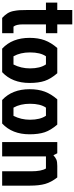

<svg xmlns="http://www.w3.org/2000/svg" viewBox="525 -1215 690 1780"><g transform="rotate(90 870.0 -325.0)"><path d="M73 -223V-406H4V-511H73V-650H206V-511H288V-406H206V-191Q206 -130 227 -105H288V0H146Q120 -24 104 -49Q88 -74 82 -106Q76 -138 74.5 -159.5Q73 -181 73 -223Z M649 0H431Q331 -93 331 -254Q331 -335 353.5 -395Q376 -455 425 -511H659Q711 -451 730 -394.5Q749 -338 749 -254Q749 -93 649 0ZM502 -105H578Q614 -175 614 -258Q614 -353 577 -406H502Q466 -355 466 -258Q466 -168 502 -105Z M1125 0H907Q807 -93 807 -254Q807 -335 829.5 -395Q852 -455 901 -511H1135Q1187 -451 1206 -394.5Q1225 -338 1225 -254Q1225 -93 1125 0ZM978 -105H1054Q1090 -175 1090 -258Q1090 -353 1053 -406H978Q942 -355 942 -258Q942 -168 978 -105Z M1519 -511H1625Q1669 -455 1685 -399Q1701 -343 1701 -259V0H1568V-269Q1568 -364 1542 -406H1430V0H1297V-511H1401L1419 -475Q1441 -495 1460.5 -503Q1480 -511 1519 -511Z"/></g></svg>

Font: Jockey One
Style: Regular
Weight: 400
Designer: TypeTogether
Foundry: TypeTogether
Version: Version 1.002